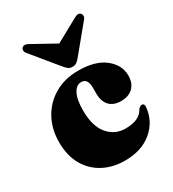

<svg xmlns="http://www.w3.org/2000/svg" viewBox="-170 -780 800 886"><g transform="rotate(-30 230.0 -337.0)"><path d="M444 -322.5Q444 -282.5 420.5 -259.8Q397 -237 357.5 -237Q316.5 -237 295.2 -260.2Q274 -283.5 274 -324V-356Q274 -405.5 239.5 -405.5Q214 -405.5 198 -375.5Q182 -345.5 182 -287Q182 -203 218.5 -160Q255 -117 310.5 -117Q347 -117 372.2 -127.8Q397.5 -138.5 411 -164Q418 -171 422.5 -173Q427 -175 431 -175Q442.5 -174.5 442 -157Q435.5 -84 380 -37Q324.5 10 235 10Q171.5 10 121.2 -16.5Q71 -43 42 -93.2Q13 -143.5 13 -215.5Q13 -285 43 -339.8Q73 -394.5 127.2 -426.2Q181.5 -458 253.5 -458Q345 -458 394.5 -418.5Q444 -379 444 -322.5ZM284.5 -513.5Q274 -500.5 264.8 -493.2Q255.5 -486 242 -486Q227.5 -486 218.5 -493.2Q209.5 -500.5 199 -513.5L89 -647.5Q80.5 -657 81 -665.8Q81.5 -674.5 86.5 -679Q98.5 -690 120.5 -677L241.5 -610L363.5 -677Q385 -690 397 -679Q402 -674.5 402.5 -665.8Q403 -657 395 -647.5Z"/></g></svg>

Font: Fraunces 144pt Soft Black
Style: Regular
Weight: 900
Version: Version 1.000;[b76b70a41]